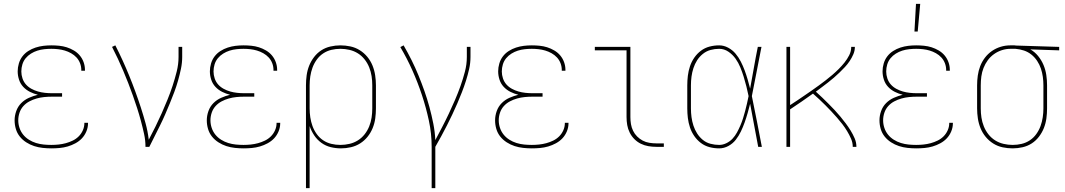

<svg xmlns="http://www.w3.org/2000/svg" viewBox="-20 -764 5540 999"><path d="M247 8Q225 8 202 5.5Q179 3 157.5 -4Q136 -11 116.5 -23.5Q97 -36 83 -53.5Q69 -71 62.5 -93Q56 -115 56 -138Q56 -162 64.5 -186Q73 -210 90.5 -227.5Q108 -245 130.5 -255Q153 -265 177 -271Q156 -276 136 -286Q116 -296 101 -312Q86 -328 79 -349.5Q72 -371 72 -393Q72 -413 78 -433.5Q84 -454 96.5 -470.5Q109 -487 127 -498.5Q145 -510 165 -516.5Q185 -523 205.5 -525.5Q226 -528 247 -528Q267 -528 287.5 -526Q308 -524 327 -518Q346 -512 364 -501.5Q382 -491 395 -475.5Q408 -460 415 -440.5Q422 -421 422 -401V-396H403V-400Q403 -418 396.5 -435Q390 -452 378 -465Q366 -478 350 -487Q334 -496 317 -501Q300 -506 282.5 -508Q265 -510 247 -510Q229 -510 210.5 -508Q192 -506 174.5 -500.5Q157 -495 141 -485Q125 -475 113.5 -461Q102 -447 96.5 -429Q91 -411 91 -392Q91 -374 97 -356Q103 -338 115 -324.5Q127 -311 143.5 -302Q160 -293 177.5 -288Q195 -283 213.5 -281Q232 -279 250 -279H303V-261H250Q230 -261 210 -259Q190 -257 170.5 -251.5Q151 -246 133 -236.5Q115 -227 101.5 -212Q88 -197 81.5 -177.5Q75 -158 75 -138Q75 -118 81.5 -98.5Q88 -79 100.5 -63.5Q113 -48 130.5 -37Q148 -26 167.5 -20Q187 -14 207 -12Q227 -10 247 -10Q266 -10 285 -12Q304 -14 322.5 -19Q341 -24 358.5 -32.5Q376 -41 389.5 -54.5Q403 -68 411 -86Q419 -104 419 -123V-125H438V-123Q438 -101 429.5 -80.5Q421 -60 406.5 -44.5Q392 -29 372.5 -18.5Q353 -8 332.5 -2Q312 4 290.5 6Q269 8 247 8Z M737 0Q737 -34 729.5 -68Q722 -102 713 -135.5Q704 -169 693.5 -201.5Q683 -234 671.5 -266.5Q660 -299 647.5 -331Q635 -363 621.5 -395Q608 -427 593.5 -458Q579 -489 563 -520L580 -528Q600 -489 618 -449.5Q636 -410 652.5 -369.5Q669 -329 684 -288Q699 -247 712.5 -205.5Q726 -164 737.5 -122Q749 -80 754 -37Q772 -71 789 -105.5Q806 -140 821.5 -175Q837 -210 851.5 -245.5Q866 -281 878 -317.5Q890 -354 899.5 -392Q909 -430 909 -468V-520H928V-468Q928 -437 921.5 -406Q915 -375 906.5 -345Q898 -315 887 -285.5Q876 -256 864 -227Q852 -198 839.5 -169Q827 -140 813 -112Q799 -84 785 -56Q771 -28 757 0Z M1247 8Q1225 8 1202 5.5Q1179 3 1157.5 -4Q1136 -11 1116.5 -23.5Q1097 -36 1083 -53.5Q1069 -71 1062.5 -93Q1056 -115 1056 -138Q1056 -162 1064.5 -186Q1073 -210 1090.5 -227.5Q1108 -245 1130.5 -255Q1153 -265 1177 -271Q1156 -276 1136 -286Q1116 -296 1101 -312Q1086 -328 1079 -349.5Q1072 -371 1072 -393Q1072 -413 1078 -433.5Q1084 -454 1096.5 -470.5Q1109 -487 1127 -498.5Q1145 -510 1165 -516.5Q1185 -523 1205.5 -525.5Q1226 -528 1247 -528Q1267 -528 1287.5 -526Q1308 -524 1327 -518Q1346 -512 1364 -501.5Q1382 -491 1395 -475.5Q1408 -460 1415 -440.5Q1422 -421 1422 -401V-396H1403V-400Q1403 -418 1396.5 -435Q1390 -452 1378 -465Q1366 -478 1350 -487Q1334 -496 1317 -501Q1300 -506 1282.5 -508Q1265 -510 1247 -510Q1229 -510 1210.5 -508Q1192 -506 1174.5 -500.5Q1157 -495 1141 -485Q1125 -475 1113.5 -461Q1102 -447 1096.5 -429Q1091 -411 1091 -392Q1091 -374 1097 -356Q1103 -338 1115 -324.5Q1127 -311 1143.5 -302Q1160 -293 1177.5 -288Q1195 -283 1213.5 -281Q1232 -279 1250 -279H1303V-261H1250Q1230 -261 1210 -259Q1190 -257 1170.5 -251.5Q1151 -246 1133 -236.5Q1115 -227 1101.5 -212Q1088 -197 1081.5 -177.5Q1075 -158 1075 -138Q1075 -118 1081.5 -98.5Q1088 -79 1100.5 -63.5Q1113 -48 1130.5 -37Q1148 -26 1167.5 -20Q1187 -14 1207 -12Q1227 -10 1247 -10Q1266 -10 1285 -12Q1304 -14 1322.5 -19Q1341 -24 1358.5 -32.5Q1376 -41 1389.5 -54.5Q1403 -68 1411 -86Q1419 -104 1419 -123V-125H1438V-123Q1438 -101 1429.5 -80.5Q1421 -60 1406.5 -44.5Q1392 -29 1372.5 -18.5Q1353 -8 1332.5 -2Q1312 4 1290.5 6Q1269 8 1247 8Z M1572 215V-320Q1572 -346 1575.5 -372Q1579 -398 1588.5 -422Q1598 -446 1614 -467Q1630 -488 1651.5 -502Q1673 -516 1699 -522Q1725 -528 1751 -528Q1777 -528 1803 -522.5Q1829 -517 1851.5 -503Q1874 -489 1891 -468.5Q1908 -448 1918 -423.5Q1928 -399 1932 -372.5Q1936 -346 1936 -320V-200Q1936 -174 1932.5 -148Q1929 -122 1919 -97.5Q1909 -73 1892.5 -52.5Q1876 -32 1854 -18Q1832 -4 1806 2Q1780 8 1754 8Q1727 8 1700.5 1.5Q1674 -5 1652 -21Q1630 -37 1615 -59.5Q1600 -82 1591 -108V215ZM1751 -10Q1775 -10 1798.5 -15.5Q1822 -21 1842 -33.5Q1862 -46 1877 -65Q1892 -84 1901 -106.5Q1910 -129 1913.5 -152.5Q1917 -176 1917 -200V-320Q1917 -344 1913.5 -367.5Q1910 -391 1901 -413.5Q1892 -436 1877 -455Q1862 -474 1842 -486.5Q1822 -499 1798.5 -504.5Q1775 -510 1751 -510Q1727 -510 1704 -504.5Q1681 -499 1661.5 -486Q1642 -473 1628 -453.5Q1614 -434 1606 -412Q1598 -390 1594.5 -366.5Q1591 -343 1591 -320V-200Q1591 -177 1594.5 -153.5Q1598 -130 1606 -108Q1614 -86 1628 -66.5Q1642 -47 1661.5 -34Q1681 -21 1704 -15.5Q1727 -10 1751 -10Z M2226 215V0Q2226 -69 2211.5 -136.5Q2197 -204 2175.5 -269Q2154 -334 2126 -397Q2098 -460 2063 -519L2080 -528Q2102 -490 2121.5 -451Q2141 -412 2157.5 -371.5Q2174 -331 2188.5 -290Q2203 -249 2214.5 -206.5Q2226 -164 2234.5 -121Q2243 -78 2245 -35Q2263 -69 2281 -103.5Q2299 -138 2315.5 -173Q2332 -208 2347.5 -244Q2363 -280 2376 -316.5Q2389 -353 2399 -391Q2409 -429 2409 -468V-520H2428V-468Q2428 -436 2421 -405Q2414 -374 2404.5 -344Q2395 -314 2383.5 -284.5Q2372 -255 2359.5 -226Q2347 -197 2333.5 -168.5Q2320 -140 2305.5 -111.5Q2291 -83 2276 -55.5Q2261 -28 2245 0V215Z M2747 8Q2725 8 2702 5.5Q2679 3 2657.5 -4Q2636 -11 2616.5 -23.5Q2597 -36 2583 -53.5Q2569 -71 2562.5 -93Q2556 -115 2556 -138Q2556 -162 2564.5 -186Q2573 -210 2590.5 -227.5Q2608 -245 2630.5 -255Q2653 -265 2677 -271Q2656 -276 2636 -286Q2616 -296 2601 -312Q2586 -328 2579 -349.5Q2572 -371 2572 -393Q2572 -413 2578 -433.5Q2584 -454 2596.5 -470.5Q2609 -487 2627 -498.5Q2645 -510 2665 -516.5Q2685 -523 2705.5 -525.5Q2726 -528 2747 -528Q2767 -528 2787.5 -526Q2808 -524 2827 -518Q2846 -512 2864 -501.5Q2882 -491 2895 -475.5Q2908 -460 2915 -440.5Q2922 -421 2922 -401V-396H2903V-400Q2903 -418 2896.5 -435Q2890 -452 2878 -465Q2866 -478 2850 -487Q2834 -496 2817 -501Q2800 -506 2782.5 -508Q2765 -510 2747 -510Q2729 -510 2710.5 -508Q2692 -506 2674.5 -500.5Q2657 -495 2641 -485Q2625 -475 2613.5 -461Q2602 -447 2596.5 -429Q2591 -411 2591 -392Q2591 -374 2597 -356Q2603 -338 2615 -324.5Q2627 -311 2643.5 -302Q2660 -293 2677.5 -288Q2695 -283 2713.5 -281Q2732 -279 2750 -279H2803V-261H2750Q2730 -261 2710 -259Q2690 -257 2670.5 -251.5Q2651 -246 2633 -236.5Q2615 -227 2601.5 -212Q2588 -197 2581.5 -177.5Q2575 -158 2575 -138Q2575 -118 2581.5 -98.5Q2588 -79 2600.5 -63.5Q2613 -48 2630.5 -37Q2648 -26 2667.5 -20Q2687 -14 2707 -12Q2727 -10 2747 -10Q2766 -10 2785 -12Q2804 -14 2822.5 -19Q2841 -24 2858.5 -32.5Q2876 -41 2889.5 -54.5Q2903 -68 2911 -86Q2919 -104 2919 -123V-125H2938V-123Q2938 -101 2929.5 -80.5Q2921 -60 2906.5 -44.5Q2892 -29 2872.5 -18.5Q2853 -8 2832.5 -2Q2812 4 2790.5 6Q2769 8 2747 8Z M3395 0Q3374 0 3353.5 -3.5Q3333 -7 3314.5 -16Q3296 -25 3281 -40Q3266 -55 3256.5 -74Q3247 -93 3243.5 -113.5Q3240 -134 3240 -155V-502H3075V-520H3260V-155Q3260 -136 3263 -118Q3266 -100 3274 -83.5Q3282 -67 3295 -54Q3308 -41 3324 -32.5Q3340 -24 3358.5 -21Q3377 -18 3395 -18H3434V0Z M3722 8Q3696 8 3671.5 1.5Q3647 -5 3627 -20Q3607 -35 3592.5 -56Q3578 -77 3570 -101Q3562 -125 3559 -150Q3556 -175 3556 -200V-320Q3556 -345 3559 -370Q3562 -395 3570 -419Q3578 -443 3592.5 -464Q3607 -485 3627 -500Q3647 -515 3671.5 -521.5Q3696 -528 3722 -528Q3746 -528 3768.5 -516Q3791 -504 3807 -485Q3823 -466 3834.5 -443.5Q3846 -421 3854.5 -398Q3863 -375 3870 -351Q3877 -327 3883 -303Q3893 -357 3902.5 -411.5Q3912 -466 3923 -520H3942Q3929 -456 3917 -391.5Q3905 -327 3892 -264Q3906 -198 3918.5 -132Q3931 -66 3944 0H3925Q3914 -56 3904 -112Q3894 -168 3883 -224Q3877 -200 3870 -175.5Q3863 -151 3854.5 -127Q3846 -103 3835 -80Q3824 -57 3808.5 -37Q3793 -17 3770 -4.5Q3747 8 3722 8ZM3722 -10Q3741 -10 3759.5 -19Q3778 -28 3791.5 -42.5Q3805 -57 3814.5 -74.5Q3824 -92 3832 -110.5Q3840 -129 3846 -148Q3852 -167 3857 -186Q3862 -205 3866.5 -224.5Q3871 -244 3875 -264Q3870 -289 3863.5 -314.5Q3857 -340 3849.5 -364.5Q3842 -389 3832 -413.5Q3822 -438 3807 -459Q3792 -480 3770 -495Q3748 -510 3722 -510Q3699 -510 3677 -504Q3655 -498 3637 -483.5Q3619 -469 3607 -450Q3595 -431 3588 -409.5Q3581 -388 3578 -365.5Q3575 -343 3575 -320V-200Q3575 -177 3578 -154.5Q3581 -132 3588 -110.5Q3595 -89 3607 -70Q3619 -51 3636.5 -36.5Q3654 -22 3676.5 -16Q3699 -10 3722 -10Z M4072 0V-520H4091V-217Q4110 -229 4129 -242Q4148 -255 4166.5 -267.5Q4185 -280 4203.5 -293Q4222 -306 4240 -319Q4258 -332 4276 -346Q4294 -360 4311 -374.5Q4328 -389 4344 -405Q4360 -421 4374 -438.5Q4388 -456 4398.5 -476.5Q4409 -497 4409 -520H4428Q4428 -500 4420 -481.5Q4412 -463 4401 -446.5Q4390 -430 4376.5 -415.5Q4363 -401 4348.5 -387Q4334 -373 4319 -360Q4304 -347 4288.5 -335Q4273 -323 4257 -311Q4241 -299 4225 -287Q4242 -272 4258.5 -256Q4275 -240 4291 -224Q4307 -208 4322.5 -191.5Q4338 -175 4352.5 -157.5Q4367 -140 4380.5 -122Q4394 -104 4406 -84.5Q4418 -65 4427 -44Q4436 -23 4436 0H4417Q4417 -22 4408 -42.5Q4399 -63 4387.5 -82Q4376 -101 4362.5 -118.5Q4349 -136 4334.5 -152.5Q4320 -169 4305 -185Q4290 -201 4274.5 -216.5Q4259 -232 4243 -247Q4227 -262 4210 -277Q4181 -256 4151 -235.5Q4121 -215 4091 -195V0Z M4747 8Q4725 8 4702 5.5Q4679 3 4657.5 -4Q4636 -11 4616.5 -23.5Q4597 -36 4583 -53.5Q4569 -71 4562.5 -93Q4556 -115 4556 -138Q4556 -162 4564.5 -186Q4573 -210 4590.5 -227.5Q4608 -245 4630.5 -255Q4653 -265 4677 -271Q4656 -276 4636 -286Q4616 -296 4601 -312Q4586 -328 4579 -349.5Q4572 -371 4572 -393Q4572 -413 4578 -433.5Q4584 -454 4596.5 -470.5Q4609 -487 4627 -498.5Q4645 -510 4665 -516.5Q4685 -523 4705.5 -525.5Q4726 -528 4747 -528Q4767 -528 4787.5 -526Q4808 -524 4827 -518Q4846 -512 4864 -501.5Q4882 -491 4895 -475.5Q4908 -460 4915 -440.5Q4922 -421 4922 -401V-396H4903V-400Q4903 -418 4896.5 -435Q4890 -452 4878 -465Q4866 -478 4850 -487Q4834 -496 4817 -501Q4800 -506 4782.5 -508Q4765 -510 4747 -510Q4729 -510 4710.5 -508Q4692 -506 4674.5 -500.5Q4657 -495 4641 -485Q4625 -475 4613.5 -461Q4602 -447 4596.5 -429Q4591 -411 4591 -392Q4591 -374 4597 -356Q4603 -338 4615 -324.5Q4627 -311 4643.5 -302Q4660 -293 4677.5 -288Q4695 -283 4713.5 -281Q4732 -279 4750 -279H4803V-261H4750Q4730 -261 4710 -259Q4690 -257 4670.5 -251.5Q4651 -246 4633 -236.5Q4615 -227 4601.5 -212Q4588 -197 4581.5 -177.5Q4575 -158 4575 -138Q4575 -118 4581.5 -98.5Q4588 -79 4600.5 -63.5Q4613 -48 4630.5 -37Q4648 -26 4667.5 -20Q4687 -14 4707 -12Q4727 -10 4747 -10Q4766 -10 4785 -12Q4804 -14 4822.5 -19Q4841 -24 4858.5 -32.5Q4876 -41 4889.5 -54.5Q4903 -68 4911 -86Q4919 -104 4919 -123V-125H4938V-123Q4938 -101 4929.5 -80.5Q4921 -60 4906.5 -44.5Q4892 -29 4872.5 -18.5Q4853 -8 4832.5 -2Q4812 4 4790.5 6Q4769 8 4747 8ZM4738 -600 4746 -744H4768L4755 -600Z M5249 8Q5223 8 5197 2.5Q5171 -3 5148.5 -17Q5126 -31 5109 -51.5Q5092 -72 5082 -96.5Q5072 -121 5068 -147.5Q5064 -174 5064 -200V-320Q5064 -345 5067.5 -370.5Q5071 -396 5080 -419.5Q5089 -443 5104.5 -463.5Q5120 -484 5141 -498.5Q5162 -513 5186.5 -520.5Q5211 -528 5237 -528H5250Q5254 -528 5258.5 -528Q5263 -528 5267 -527L5491 -520V-502L5341 -507Q5364 -494 5381.5 -472.5Q5399 -451 5409.5 -426Q5420 -401 5424 -374Q5428 -347 5428 -320V-200Q5428 -174 5424.5 -148Q5421 -122 5411.5 -98Q5402 -74 5386 -53Q5370 -32 5348.5 -18Q5327 -4 5301 2Q5275 8 5249 8ZM5249 -10Q5273 -10 5296 -15.5Q5319 -21 5338.5 -34Q5358 -47 5372 -66.5Q5386 -86 5394 -108Q5402 -130 5405.5 -153.5Q5409 -177 5409 -200V-320Q5409 -342 5406 -364Q5403 -386 5396 -407Q5389 -428 5376.5 -447Q5364 -466 5346.5 -480Q5329 -494 5308 -501Q5287 -508 5264 -510H5238Q5215 -510 5193 -503Q5171 -496 5152 -482.5Q5133 -469 5119.5 -450.5Q5106 -432 5097.5 -410.5Q5089 -389 5086 -366Q5083 -343 5083 -320V-200Q5083 -176 5086.5 -152.5Q5090 -129 5099 -106.5Q5108 -84 5123 -65Q5138 -46 5158 -33.5Q5178 -21 5201.5 -15.5Q5225 -10 5249 -10Z"/></svg>

Font: Iosevka Curly Thin
Style: Regular
Weight: 100
Monospace: yes
Designer: Belleve Invis
Foundry: Belleve Invis
Version: Version 22.1.2; ttfautohint (v1.8.4)